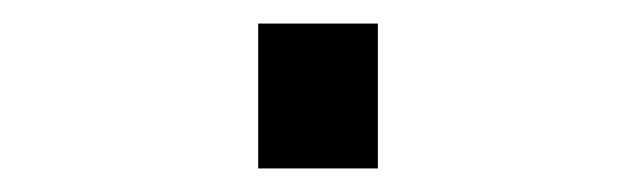

<svg xmlns="http://www.w3.org/2000/svg" viewBox="-20 -143 540 163"><path d="M199.2 -123H300.8V0H199.2Z"/></svg>

Font: BabelStone Pseudographica Colour
Style: Regular
Weight: 400
Designer: Andrew West
Foundry: BabelStone
Version: Version 16.0.0